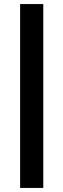

<svg xmlns="http://www.w3.org/2000/svg" viewBox="-20 -795 312 945"><path d="M79 130V-775H193V130Z"/></svg>

Font: IngvarSans
Style: Bold
Weight: 700
Version: Version 3.000